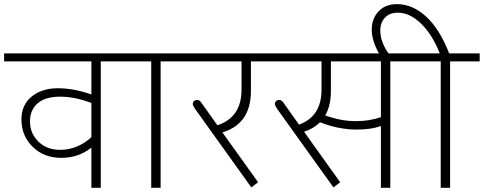

<svg xmlns="http://www.w3.org/2000/svg" viewBox="-35 -900 2319 920"><path d="M253.8 -182Q335.7 -182 402.9 -242.7V-406.5Q324.6 -436.8 253.3 -436.8Q182 -436.8 145.3 -405Q108.7 -373.1 108.7 -317.5Q108.7 -261.9 148.6 -221.9Q188.6 -182 253.8 -182ZM402.9 0V-192.6Q341.3 -143.6 258.1 -143.6Q174.9 -143.6 121.3 -196.7Q67.7 -249.7 67.7 -328.1Q67.7 -396.9 116.5 -437.1Q165.3 -477.2 242.2 -477.2Q319 -477.2 402.9 -447.4V-605.7H-15.2V-644.1H589.5V-605.7H447.9V0Z M689.6 0V-605.7H559.2V-644.1H876.1V-605.7H734.6V0Z M928.7 -409.5 1006.6 -299.8Q1122.3 -337.7 1122.3 -470.2V-605.7H845.8V-644.1H1289.7V-605.7H1167.3V-463.6Q1167.3 -306.9 1030.8 -265.4L1201.7 -26.8L1169.4 -2L900.9 -376.6Q888.8 -393.8 888.8 -401.9Q888.8 -410 894.6 -415.6Q900.4 -421.1 910.5 -421.1Q920.6 -421.1 928.7 -409.5Z M1790.2 0V-295.8Q1742.2 -279.1 1673.9 -279.1Q1588.5 -279.1 1498.5 -314Q1468.1 -284.1 1422.1 -268.5L1595 -26.8L1562.7 -2L1294.2 -376.6Q1282.1 -393.8 1282.1 -401.9Q1282.1 -410 1287.9 -415.6Q1293.7 -421.1 1303.8 -421.1Q1314 -421.1 1322 -409.5L1397.9 -302.8Q1505.6 -342.3 1505.6 -470.2V-605.7H1239.1V-644.1H1976.7V-605.7H1835.2V0ZM1523.3 -346.8Q1600.6 -319.5 1668.4 -319.5Q1736.1 -319.5 1790.2 -338.7V-605.7H1550.6V-463.6Q1550.6 -393.8 1523.3 -346.8Z M2076.8 0V-605.7H1946.4V-644.1H2072.3Q2036.9 -734.1 1982.8 -786.7Q1928.7 -839.2 1871.6 -839.2Q1831.1 -839.2 1809.2 -815Q1787.2 -790.7 1787.2 -754.8Q1787.2 -696.2 1831.6 -637H1784.6Q1746.2 -704.2 1746.2 -757.3Q1746.2 -810.4 1778.8 -845.3Q1811.4 -880.2 1866.5 -880.2Q1941.9 -880.2 2006.8 -820.5Q2071.8 -760.9 2117.3 -644.1H2263.4V-605.7H2121.8V0Z"/></svg>

Font: Khula Light
Style: Regular
Weight: 300
Designer: Erin McLaughlin, Steve Matteson
Version: Version 1.002;PS 1.0;hotconv 1.0.72;makeotf.lib2.5.5900; ttf